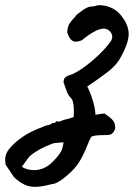

<svg xmlns="http://www.w3.org/2000/svg" viewBox="-116 -411 520 746"><path d="M223 -75Q235 -52 244.5 -20.5Q254 11 255 35Q283 30 290 30Q294 33 306 41.5Q318 50 324.5 59.5Q331 69 331 80Q334 88 326.5 100Q319 112 307 113Q300 114 284 114Q252 114 239 120Q232 131 224 152Q210 188 193 216.5Q176 245 142 273Q126 287 111 295.5Q96 304 87 304Q45 315 20 315Q-2 315 -20.5 306.5Q-39 298 -61 278L-94 229Q-96 215 -96 209Q-96 186 -79 166Q-33 112 48 83Q64 75 74 75L85 69Q88 66 92.5 66.5Q97 67 98 66Q102 57 112 62L135 54Q150 51 170 44Q171 34 171 17Q171 -20 158 -32Q149 -41 144.5 -53.5Q140 -66 139 -68Q134 -84 131 -90Q131 -104 136.5 -109.5Q142 -115 151.5 -118Q161 -121 166 -123Q202 -140 245.5 -177.5Q289 -215 314 -250Q320 -259 320 -268Q320 -280 311 -289.5Q302 -299 287 -300Q258 -300 201 -254Q186 -249 178 -249Q167 -249 159 -258Q151 -267 145 -286Q147 -306 152 -315.5Q157 -325 166 -335Q176 -345 181 -353Q188 -358 199.5 -367Q211 -376 221.5 -381Q232 -386 245 -386Q249 -386 256.5 -388.5Q264 -391 271 -391Q325 -389 356 -349Q384 -313 384 -279Q384 -241 347 -178Q332 -154 298.5 -128.5Q265 -103 223 -75ZM128 158 131 142 94 145Q62 156 34 172Q6 188 -5 201L-31 237Q-11 250 16 250Q50 250 77 228Q94 214 110 194Q126 174 128 158Z"/></svg>

Font: Caveat
Style: Bold
Weight: 700
Designer: Pablo Impallari
Foundry: Pablo Impallari
Version: Version 1.500; ttfautohint (v1.6)